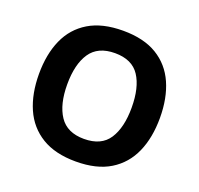

<svg xmlns="http://www.w3.org/2000/svg" viewBox="-127 -865 1051 1014"><g transform="rotate(20 398.0 -357.5)"><path d="M738 -358Q738 -247 701.5 -164.5Q665 -82 590 -36Q515 10 398 10Q282 10 206.5 -36Q131 -82 94.5 -165Q58 -248 58 -359Q58 -470 94.5 -552Q131 -634 206.5 -679.5Q282 -725 399 -725Q515 -725 590 -679.5Q665 -634 701.5 -551.5Q738 -469 738 -358ZM217 -358Q217 -246 260 -181.5Q303 -117 398 -117Q495 -117 537 -181.5Q579 -246 579 -358Q579 -471 537 -535Q495 -599 399 -599Q303 -599 260 -535Q217 -471 217 -358Z"/></g></svg>

Font: Noto Sans Kannada
Style: Bold
Weight: 700
Designer: Jelle Bosma - Monotype Design Team
Foundry: Monotype Imaging Inc.
Version: Version 2.005; ttfautohint (v1.8.4.7-5d5b)